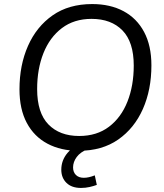

<svg xmlns="http://www.w3.org/2000/svg" viewBox="-20 -734 807 946"><path d="M368 9Q280 9 214 -26Q148 -61 112 -128.5Q76 -196 76 -294Q76 -413 118 -508Q160 -603 239.5 -658.5Q319 -714 434 -714Q523 -714 588.5 -679Q654 -644 690 -576.5Q726 -509 726 -412Q726 -292 684 -197Q642 -102 562.5 -46.5Q483 9 368 9ZM370 -64Q457 -64 517 -109.5Q577 -155 608 -233.5Q639 -312 639 -411Q639 -527 583.5 -584Q528 -641 431 -641Q345 -641 285 -595.5Q225 -550 194 -472Q163 -394 163 -295Q163 -178 218.5 -121Q274 -64 370 -64ZM379 192Q333 192 307.5 167Q282 142 282 102Q282 56 312.5 19.5Q343 -17 389 -36L414 0Q376 15 358 39.5Q340 64 340 91Q340 114 354 128Q368 142 393 142Q417 142 447 130L457 177Q441 183 421 187.5Q401 192 379 192Z"/></svg>

Font: Nunito Sans
Style: Italic
Weight: 400
Italic angle: -9°
Designer: Vernon Adams
Foundry: Vernon Adams
Version: Version 3.006; ttfautohint (v1.8.3)